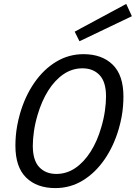

<svg xmlns="http://www.w3.org/2000/svg" viewBox="-20 -947 694 982"><path d="M407 -670Q501.3 -670 556.3 -616.3Q611.3 -562.6 611.3 -453.3Q611.3 -429.5 609.2 -403.7Q607.2 -378 602.2 -350.1Q597.2 -322.3 588 -289.9Q562.1 -200.1 514.6 -131.4Q467.2 -62.7 403.3 -23.9Q339.5 15 263.1 15Q168.8 15 113.8 -38.7Q58.8 -92.4 58.8 -201.7Q58.8 -226.2 60.9 -251.6Q62.9 -277 68.1 -305.2Q73.2 -333.4 82.1 -365.1Q108 -454.9 155.5 -523.6Q202.9 -592.3 267.1 -631.1Q331.3 -670 407 -670ZM268 -57.4Q320.7 -57.4 365 -87.4Q409.3 -117.5 443.5 -171.3Q477.7 -225.2 498 -296.2Q511 -340.2 516.6 -380.4Q522.3 -420.5 522.3 -453.5Q522.3 -528.1 489.3 -562.9Q456.4 -597.6 401.8 -597.6Q349.4 -597.6 305.1 -567.6Q260.8 -537.5 226.9 -484Q193.1 -430.5 172.1 -358.8Q159.1 -314.8 153.5 -274.6Q147.8 -234.5 147.8 -201.5Q147.8 -126.9 180.8 -92.1Q213.7 -57.4 268 -57.4ZM362 -785.1 625.6 -926.9 654.5 -864.1 386.5 -736Z"/></svg>

Font: Intel One Mono Light
Style: Italic
Weight: 300
Italic angle: -16°
Monospace: yes
Designer: Fred Shallcrass
Foundry: Frere-Jones Type LLC
Version: Version 1.004